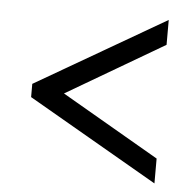

<svg xmlns="http://www.w3.org/2000/svg" viewBox="-43 -654 595 592"><g transform="rotate(5 255.0 -358.0)"><path d="M456 -105V-182L154 -357L456 -534V-611L54 -378V-337Z"/></g></svg>

Font: Noto Serif Bengali SemiCondensed ExtraBold
Style: Regular
Weight: 800
Width: 4
Designer: Juan Bruce, Universal Thirst, Indian Type Foundry and the Monotype Design Team.
Foundry: Monotype Imaging Inc.
Version: Version 2.003